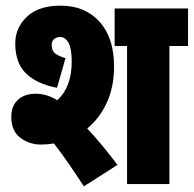

<svg xmlns="http://www.w3.org/2000/svg" viewBox="-20 -652 686 680"><path d="M125 -140Q84 -140 52 -164Q20 -188 20 -238Q20 -277 43.5 -298.5Q67 -320 106 -320Q146 -320 183 -297Q234 -344 234 -434Q234 -479 223 -500Q212 -521 192 -521Q180 -521 171.5 -513.5Q163 -506 163 -493Q163 -471 177 -461.5Q191 -452 212 -446L182 -341Q110 -355 72 -392Q34 -429 34 -498Q34 -553 75 -592.5Q116 -632 195 -632Q281 -632 332.5 -575Q384 -518 384 -416Q384 -345 358.5 -289Q333 -233 289 -197Q317 -167 345 -133Q373 -99 396 -68L277 8Q251 -32 224.5 -70.5Q198 -109 171 -144Q149 -140 125 -140ZM580 -489V0H430V-489H386V-622H646V-489Z"/></svg>

Font: Noto Sans Devanagari UI ExtraCondensed Black
Style: Regular
Weight: 900
Width: 2
Designer: Jelle Bosma - Monotype Design Team
Foundry: Monotype Imaging Inc.
Version: Version 2.003